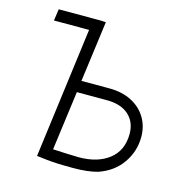

<svg xmlns="http://www.w3.org/2000/svg" viewBox="-103 -784 871 892"><g transform="rotate(15 332.5 -337.5)"><path d="M595 -211Q595 -142 555.5 -85Q516 -28 443 -3Q395 10 328 10Q244 10 201 5L150 -1L232 -629H63L71 -685H284V-684H298L259 -391H394Q454 -391 499.5 -368Q545 -345 570 -304Q595 -263 595 -211ZM539 -211Q539 -267 502 -301Q465 -335 395 -335H252L214 -50L275 -47L339 -45Q429 -45 484 -88Q539 -131 539 -211Z"/></g></svg>

Font: Bellota
Style: Italic
Weight: 400
Italic angle: -7.5°
Designer: Kemie Guaida
Foundry: Kemie Guaida
Version: Version 4.001